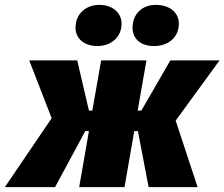

<svg xmlns="http://www.w3.org/2000/svg" viewBox="-66 -768 921 788"><path d="M-46 0H160L284 -230H299L259 0H445L485 -230H500L544 0H745L655 -273L835 -520H633L514 -314H499L535 -520H349L313 -314H299L251 -520H54L146 -283ZM334 -579C387 -579 433 -613 433 -671C433 -717 394 -748 342 -748C286 -748 244 -711 244 -654C244 -610 279 -579 334 -579ZM566 -579C623 -579 668 -613 668 -671C668 -717 630 -748 573 -748C518 -748 478 -711 478 -654C478 -609 511 -579 566 -579Z"/></svg>

Font: Fixel Display 20240404 Black
Style: Italic
Weight: 900
Italic angle: -10°
Designer: AlfaBravo + MacPaw
Foundry: Kyrylo Tkachov, Marchela Mozhyna, Serhii Makarenko, Maria Weinstein, Zakhar Kryvoshyya
Version: Version 1.211;Glyphs 3.2 (3225)